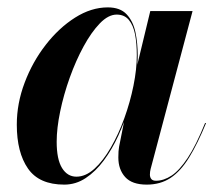

<svg xmlns="http://www.w3.org/2000/svg" viewBox="-20 -490 592 520"><path d="M154 10Q86 10 55.8 -33.5Q25.5 -77 25.5 -152.5Q25.5 -210 46.8 -266.2Q68 -322.5 103.8 -368.5Q139.5 -414.5 183.2 -442.2Q227 -470 272 -470Q305.5 -470 323 -451.2Q340.5 -432.5 346.8 -402.8Q353 -373 353 -339.5Q353 -311.5 347 -275Q341 -238.5 329.2 -199.2Q317.5 -160 300.5 -122.8Q283.5 -85.5 261.2 -55.5Q239 -25.5 212.2 -7.8Q185.5 10 154 10ZM187 -11.5Q212 -11.5 235.8 -33Q259.5 -54.5 280.2 -90.5Q301 -126.5 316.8 -170Q332.5 -213.5 341.5 -258Q350.5 -302.5 350.5 -340.5Q350.5 -372 345.8 -396.8Q341 -421.5 329 -436Q317 -450.5 296 -450.5Q273.5 -450.5 250.5 -426.8Q227.5 -403 206.5 -364.5Q185.5 -326 169 -280Q152.5 -234 143 -188.2Q133.5 -142.5 133.5 -106Q133.5 -58.5 148 -35Q162.5 -11.5 187 -11.5ZM377.5 10Q337.5 10 319 -10.5Q300.5 -31 300.5 -63.5Q300.5 -73 301 -80.2Q301.5 -87.5 302.5 -92.5L316 -160.5L338.5 -237L351 -311L387 -460H501.5L388 -32.5Q386 -25 386 -17Q386 -10 389.8 -5.2Q393.5 -0.5 402.5 -0.5Q423.5 -0.5 444.8 -14.5Q466 -28.5 488.5 -62.5Q511 -96.5 535.5 -157L538 -156.5Q515 -100.5 492.2 -63.5Q469.5 -26.5 442 -8.2Q414.5 10 377.5 10Z"/></svg>

Font: Bodoni Moda 72pt SemiBold
Style: Italic
Weight: 600
Italic angle: -13°
Designer: Owen Earl
Foundry: indestructible type
Version: Version 2.004